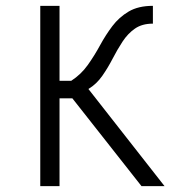

<svg xmlns="http://www.w3.org/2000/svg" viewBox="-20 -638 640 658"><path d="M118 0V-618H184V-361H224Q258 -383 281 -415.5Q304 -448 323 -483Q342 -518 365 -548.5Q388 -579 421 -598.5Q454 -618 504 -618V-557Q467 -557 442.5 -540Q418 -523 400 -495.5Q382 -468 366 -437Q350 -406 330.5 -378Q311 -350 283 -333L544 0H465L228 -301H184V0Z"/></svg>

Font: Victor Mono Light
Style: Regular
Weight: 300
Monospace: yes
Designer: Rune Bjørnerås
Version: Version 1.561;gftools[0.9.30]